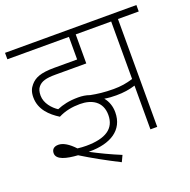

<svg xmlns="http://www.w3.org/2000/svg" viewBox="-129 -748 973 982"><g transform="rotate(-20 357.5 -257.0)"><path d="M270 -245C334 -245 388 -216 388 -143C388 -69 334 -33 228 -33C213 -33 197 -34 181 -36C150 -69 121 -87 95 -87C68 -87 58 -72 58 -54C58 -18 112 -6 172 -2C230 34 299 72 370 108L386 74C330 51 276 25 229 0H235C347 0 426 -46 426 -144C426 -176 416 -205 397 -228C419 -224 440 -223 461 -223C501 -223 532 -228 565 -238V0H602V-587H715V-622H0V-587H335V-464H212C134 -464 103 -449 80 -422C66 -406 58 -387 58 -358C58 -292 104 -249 152 -219C189 -238 229 -245 270 -245ZM459 -258C408 -258 371 -263 335 -270C316 -277 295 -280 273 -280C223 -280 188 -271 157 -258C129 -276 96 -312 96 -354C96 -374 100 -390 110 -401C127 -421 152 -429 205 -429H372V-587H565V-274C529 -263 499 -258 459 -258Z"/></g></svg>

Font: Noto Sans ExtraLight
Style: Italic
Weight: 200
Italic angle: -12°
Designer: Monotype Design Team
Foundry: Monotype Imaging Inc.
Version: Version 2.013